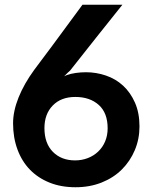

<svg xmlns="http://www.w3.org/2000/svg" viewBox="-20 -769 636 808"><path d="M342 -465Q385 -465 426 -451Q467 -437 498 -408.5Q529 -380 548 -337Q567 -294 567 -237Q567 -184 547.5 -137.5Q528 -91 493 -56Q458 -21 408 -1Q358 19 298 19Q237 19 188.5 -0.5Q140 -20 106 -55Q72 -90 53.5 -140Q35 -190 35 -250Q35 -301 58 -358.5Q81 -416 124 -475L201 -578L327 -749H495Q439 -679 384.5 -610.5Q330 -542 275 -472L265 -463L250 -448L261 -453Q278 -459 299 -462Q320 -465 342 -465ZM167 -230Q167 -166 202.5 -130Q238 -94 296 -94Q324 -94 349 -103.5Q374 -113 393 -131Q412 -149 422.5 -174Q433 -199 433 -229Q433 -294 395.5 -327.5Q358 -361 297 -361Q237 -361 202 -325Q167 -289 167 -230Z"/></svg>

Font: SpoqaHanSans-Bold
Style: Regular
Weight: 700
Designer: [Spoqa Han Sans] Dong-huui Kim \uAE40 \uB3D9 \uD718   [Noto Sans] Ryoko NISHIZUKA \u897F \u585A \u6DBC \u5B50  (kana & i
Foundry: Spoqa (http://www.spoqa-han-sans.com)
Version: Version 2.000